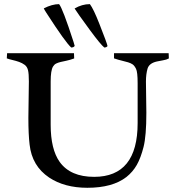

<svg xmlns="http://www.w3.org/2000/svg" viewBox="-20 -892 840 925"><path d="M116.7 -324.2 119.1 -500Q119.1 -536.6 115 -553.7Q110.8 -570.8 98.9 -579.6Q86.9 -588.4 71.8 -593.8Q56.6 -599.1 40.5 -602.8Q24.4 -606.4 12.7 -610.8L14.2 -635.7H336.4L337.4 -610.4Q316.9 -603 300.5 -599.6Q284.2 -596.2 271.7 -593.3Q259.3 -590.3 250.2 -585.7Q241.2 -581.1 235.4 -571.3Q224.1 -552.7 224.1 -499.5V-291Q224.1 -172.9 267.6 -111.8Q319.3 -40 433.6 -40Q643.1 -40 643.1 -299.3V-491.2Q643.1 -544.9 635.3 -560.5Q627.4 -576.2 618.7 -582Q609.9 -587.9 597.2 -591.8Q584.5 -595.7 567.6 -599.6Q550.8 -603.5 529.3 -610.8V-635.7H792.5L793.5 -610.4Q781.7 -604 765.9 -601.6Q750 -599.1 735.4 -595.7Q698.7 -587.4 690.9 -561.5Q683.1 -534.7 683.1 -499L685.1 -348.6Q685.1 -236.8 671.6 -184.1Q658.2 -131.3 639.2 -97.7Q620.1 -64 588.9 -39.1Q522 12.7 400.9 12.7Q291 12.7 216.8 -36.6Q133.8 -92.3 122.6 -195.8Q116.7 -244.1 116.7 -324.2ZM498 -669.9Q492.7 -663.1 482.4 -663.1Q464.8 -677.2 413.6 -746.6Q347.7 -836.4 339.4 -851.1Q375 -872.1 413.1 -872.1Q430.7 -848.6 458.5 -777.8Q496.1 -682.6 498 -669.9ZM190.9 -851.6Q231 -872.1 264.6 -872.1Q281.7 -852.5 334.5 -689.5Q339.4 -674.3 339.8 -670.9Q335 -663.1 323.2 -663.1Q296.4 -686 203.1 -830.6Q193.4 -845.7 190.9 -851.6Z"/></svg>

Font: RadleyRegular
Style: Regular
Weight: 400
Designer: vernon adams
Foundry: vernon adams
Version: Version 1.000;PS 001.001;hotconv 1.0.56